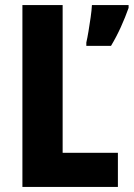

<svg xmlns="http://www.w3.org/2000/svg" viewBox="-20 -734 525 754"><path d="M68 0V-714H226V-134H443V0ZM485 -703Q472 -666 454.5 -627.5Q437 -589 416 -554H319V-567Q323 -584 327.5 -611Q332 -638 336 -666Q340 -694 341 -714H485Z"/></svg>

Font: Noto Sans Ethiopic Condensed ExtraBold
Style: Regular
Weight: 800
Width: 3
Designer: Monotype Design Team
Foundry: Monotype Imaging Inc.
Version: Version 2.102; ttfautohint (v1.8.4.7-5d5b)